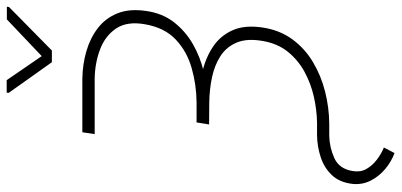

<svg xmlns="http://www.w3.org/2000/svg" viewBox="-322 -646 1159 554"><g transform="rotate(-90 257.0 -369.5)"><path d="M151.9 -710.9H305.7Q347.7 -710.4 386 -699.2Q424.3 -688 452.9 -665.8Q481.4 -643.6 495.1 -609.4Q508.8 -575.2 502 -527.8Q495.6 -480.5 469.7 -447Q443.8 -413.6 406.5 -392.1Q369.1 -370.6 325.7 -360.4Q282.2 -350.1 240.2 -349.6H175.3L180.2 -381.3H238.3Q289.1 -381.8 337.2 -395.5Q385.3 -409.2 419.4 -441.4Q453.6 -473.6 463.4 -529.8Q472.7 -581.5 451.4 -613.3Q430.2 -645 390.6 -659.9Q351.1 -674.8 305.7 -675.3H146.5ZM179.7 -375H239.3Q282.7 -374.5 324.5 -365Q366.2 -355.5 398.2 -334.2Q430.2 -313 446 -277.8Q461.9 -242.7 454.1 -190.9Q446.8 -141.6 420.2 -105.2Q393.6 -68.8 354.2 -45.4Q314.9 -22 269.3 -10.5Q223.6 1 178.2 1.5H141.6Q107.4 2.4 76.9 16.4Q46.4 30.3 40 68.8Q36.1 91.3 45.9 108.6Q55.7 126 72.8 138.9Q89.8 151.9 107.9 159.2L91.8 189.9Q66.9 180.7 45.7 162.8Q24.4 145 12.2 120.8Q0 96.7 2.9 68.4Q7.3 31.2 28.1 9.3Q48.8 -12.7 79.3 -22.9Q109.9 -33.2 143.1 -33.7H178.2Q216.3 -34.2 254.9 -43Q293.5 -51.8 327.1 -70.3Q360.8 -88.9 384.3 -118.2Q407.7 -147.5 415 -189Q423.3 -234.4 411.1 -264.4Q398.9 -294.4 372.6 -311.8Q346.2 -329.1 310.8 -336.7Q275.4 -344.2 237.3 -344.7L174.3 -345.2ZM302.2 -929.2 371.6 -828.1 477.5 -928.7H514.2L513.2 -922.4L387.7 -798.8H354L265.6 -923.3L266.1 -929.2Z"/></g></svg>

Font: Roboto ExtraLight
Style: Italic
Weight: 250
Designer: Christian Robertson
Foundry: Google
Version: Version 3.009; 2024